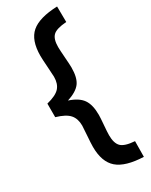

<svg xmlns="http://www.w3.org/2000/svg" viewBox="-228 -804 773 981"><g transform="rotate(-30 158.5 -313.5)"><path d="M213 -171Q213 -155 209.5 -113.5Q206 -72 206 -54Q206 -7 226.5 13.5Q247 34 306 38L305 130Q199 126 152 85.5Q105 45 105 -44Q105 -65 108.5 -110Q112 -155 112 -166Q112 -207 90.5 -231.5Q69 -256 14 -272V-352Q70 -366 91 -389.5Q112 -413 112 -454Q112 -467 108.5 -514Q105 -561 105 -581Q105 -673 151.5 -713Q198 -753 305 -757L306 -665Q247 -661 226.5 -641.5Q206 -622 206 -575Q206 -558 209.5 -511.5Q213 -465 213 -451Q213 -390 191 -360.5Q169 -331 113 -313Q168 -295 190.5 -263Q213 -231 213 -171Z"/></g></svg>

Font: TitilliumText22L Lt
Style: Medium
Weight: 500
Designer: Campivisivi
Foundry: Campivisivi
Version: 1.000